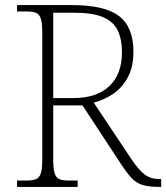

<svg xmlns="http://www.w3.org/2000/svg" viewBox="-20 -734 653 754"><path d="M47 0V-25H84Q108 -25 121.5 -30.5Q135 -36 140.5 -54Q146 -72 146 -108V-606Q146 -642 140.5 -660Q135 -678 121.5 -683.5Q108 -689 84 -689H47V-714H264Q391 -714 447.5 -671Q504 -628 504 -530Q504 -473 483 -432.5Q462 -392 426.5 -367Q391 -342 348 -331L496 -109Q525 -66 548.5 -48.5Q572 -31 604 -31H613V0H607Q563 0 538.5 -8Q514 -16 496 -35.5Q478 -55 455 -90L304 -320H189V-108Q189 -72 194.5 -54Q200 -36 213 -30.5Q226 -25 251 -25H285V0ZM269 -349Q360 -349 409.5 -396Q459 -443 459 -529Q459 -579 442.5 -614Q426 -649 385 -666.5Q344 -684 272 -684H189V-349Z"/></svg>

Font: Noto Serif Tamil ExtraLight
Style: Italic
Weight: 200
Italic angle: -12°
Designer: Indian Type Foundry, Tom Grace, and the Monotype Design Team
Foundry: Monotype Imaging Inc.
Version: Version 2.003; ttfautohint (v1.8.4.7-5d5b)